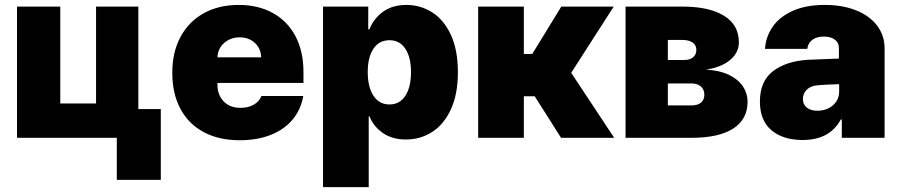

<svg xmlns="http://www.w3.org/2000/svg" viewBox="-20 -557 3639 776"><path d="M539.1 -116.2H629.9V169.9H452.1V0H48.8V-530.3H223.6V-138.7H368.2V-530.3H539.1Z M676.3 -263.7Q676.3 -345.2 709.2 -407.2Q742.2 -469.2 803 -503.2Q863.8 -537.1 944.8 -537.1Q1023.4 -537.1 1082.5 -504.6Q1141.6 -472.2 1174.1 -410.9Q1206.5 -349.6 1206.5 -265.6V-221.7H858.9V-214.8Q858.9 -173.3 884 -147.2Q909.2 -121.1 952.6 -121.1Q982.9 -121.1 1005.4 -133.8Q1027.8 -146.5 1036.6 -168.9H1205.6Q1196.3 -114.3 1162.8 -74Q1129.4 -33.7 1074.7 -12Q1020 9.8 948.7 9.8Q864.7 9.8 803.5 -22.9Q742.2 -55.7 709.2 -117.2Q676.3 -178.7 676.3 -263.7ZM1035.6 -325.2Q1035.2 -348.6 1023.7 -367.2Q1012.2 -385.7 992.7 -396Q973.1 -406.2 948.7 -406.2Q924.3 -406.2 904.1 -395.8Q883.8 -385.3 871.6 -366.9Q859.4 -348.6 858.9 -325.2Z M1285.6 -530.3H1468.3V-438.5H1473.1Q1489.7 -481.4 1527.8 -509.3Q1565.9 -537.1 1622.6 -537.1Q1678.2 -537.1 1725.6 -507.8Q1772.9 -478.5 1801.8 -417.2Q1830.6 -356 1830.6 -264.6Q1830.6 -176.8 1802.5 -115.5Q1774.4 -54.2 1726.8 -23.7Q1679.2 6.8 1620.6 6.8Q1565.9 6.8 1528.1 -19Q1490.2 -44.9 1473.1 -86.9H1470.2V199.2H1285.6ZM1554.2 -134.8Q1595.2 -134.8 1618.2 -169.7Q1641.1 -204.6 1641.1 -265.6Q1641.1 -325.7 1618.2 -360.1Q1595.2 -394.5 1554.2 -394.5Q1512.7 -394.5 1489.5 -360.4Q1466.3 -326.2 1466.3 -265.6Q1466.3 -205.1 1489.5 -169.9Q1512.7 -134.8 1554.2 -134.8Z M1912.6 -530.3H2097.2V-338.9H2131.3L2248.5 -530.3H2460.4L2288.6 -262.7L2462.4 0H2247.6L2141.1 -168H2097.2V0H1912.6Z M2508.3 -530.3H2738.8Q2846.2 -530.3 2906.2 -493.4Q2966.3 -456.5 2966.3 -385.7Q2966.3 -344.7 2931.6 -315.2Q2897 -285.6 2833.5 -275.4Q2889.6 -272.5 2927.2 -253.9Q2964.8 -235.4 2983.2 -207Q3001.5 -178.7 3001.5 -146.5Q3001.5 -74.7 2943.4 -37.4Q2885.3 0 2774.9 0H2508.3ZM2826.7 -173.8Q2826.7 -195.3 2812.7 -207.5Q2798.8 -219.7 2774.9 -219.7H2679.2V-130.9H2774.9Q2799.3 -130.9 2813 -142.1Q2826.7 -153.3 2826.7 -173.8ZM2794.4 -355.5Q2794.4 -374.5 2779.5 -385Q2764.6 -395.5 2738.8 -395.5H2679.2V-314.5H2744.6Q2768.1 -314.5 2781.2 -325.4Q2794.4 -336.4 2794.4 -355.5Z M3246.6 -315.4 3370.6 -320.3V-363.3Q3370.6 -384.8 3354 -397Q3337.4 -409.2 3310.1 -409.2Q3281.2 -409.2 3263.7 -396.5Q3246.1 -383.8 3242.7 -359.4H3071.8Q3075.2 -409.2 3103.3 -449.5Q3131.3 -489.7 3184.6 -513.4Q3237.8 -537.1 3313 -537.1Q3385.7 -537.1 3440.7 -514.9Q3495.6 -492.7 3525.4 -452.9Q3555.2 -413.1 3555.2 -362.3V0H3382.3V-74.2H3378.4Q3333.5 8.8 3224.1 8.8Q3145 8.8 3098.1 -30.5Q3051.3 -69.8 3051.3 -146.5Q3051.3 -229 3104.5 -269.5Q3157.7 -310.1 3246.6 -315.4ZM3283.7 -109.4Q3307.1 -109.4 3327.4 -118.9Q3347.7 -128.4 3359.9 -146.5Q3372.1 -164.6 3371.6 -188.5V-216.8Q3313.5 -215.3 3279.8 -211.9Q3254.9 -209 3240 -193.8Q3225.1 -178.7 3225.1 -157.2Q3225.1 -134.3 3241.2 -121.8Q3257.3 -109.4 3283.7 -109.4Z"/></svg>

Font: Pretendard Std Black
Style: Regular
Weight: 900
Designer: Base glyphs from Inter by Rasmus Andersson; Hangeul glyphs from Noto Sans CJK(Source Han Sans) by Jang Soo-young and Kan
Foundry: Kil Hyung-jin
Version: Version 1.309